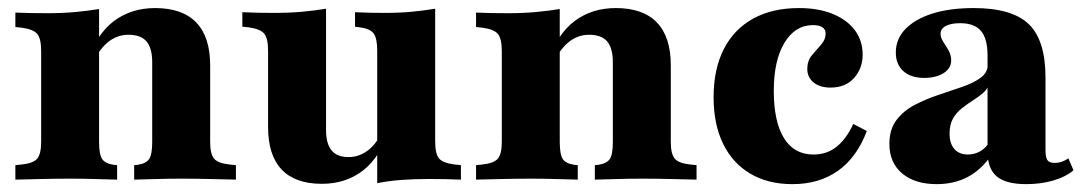

<svg xmlns="http://www.w3.org/2000/svg" viewBox="-20 -450 2722 481"><path d="M155.6 -2.4Q119.4 -2.4 87.1 -1.6Q54.8 -0.8 18.5 0V-36.3L34.7 -37.9Q63.7 -41.1 73.4 -52.8Q83.1 -64.5 83.1 -94.4V-209.7H228.2V-94.4Q228.2 -62.9 235.9 -51.6Q243.5 -40.3 264.5 -37.1L273.4 -36.3V0Q241.1 -0.8 214.1 -1.6Q187.1 -2.4 155.6 -2.4ZM83.1 -209.7V-321.8Q83.1 -353.2 73.4 -364.9Q63.7 -376.6 34.7 -380.6L18.5 -382.3V-418.5Q38.7 -417.7 56.5 -417.3Q74.2 -416.9 97.6 -416.9Q136.3 -416.9 167.7 -419.8Q199.2 -422.6 228.2 -427.4V-418.5V-209.7ZM361.3 -209.7V-294.4Q361.3 -329 347.2 -346Q333.1 -362.9 301.6 -362.9Q271.8 -362.9 248 -342.3Q224.2 -321.8 204 -275.8L192.7 -287.1Q221.8 -364.5 265.3 -397.2Q308.9 -429.8 368.5 -429.8Q437.1 -429.8 471.8 -393.5Q506.5 -357.3 506.5 -286.3V-209.7ZM433.9 -2.4Q403.2 -2.4 375.8 -1.6Q348.4 -0.8 316.1 0V-36.3L325 -37.1Q346 -40.3 353.6 -51.6Q361.3 -62.9 361.3 -94.4V-209.7H506.5V-94.4Q506.5 -64.5 516.1 -52.8Q525.8 -41.1 554.8 -37.9L571 -36.3V0Q534.7 -0.8 502.8 -1.6Q471 -2.4 433.9 -2.4Z M796.8 -419.4V-209.7H651.6V-322.6Q651.6 -354 641.9 -365.7Q632.3 -377.4 603.2 -381.5L587.1 -383.1V-419.4Q608.1 -418.5 625.4 -418.1Q642.7 -417.7 666.1 -417.7Q705.6 -417.7 737.1 -420.6Q768.5 -423.4 796.8 -428.2ZM796.8 -209.7V-124.2Q796.8 -90.3 810.5 -73.4Q824.2 -56.5 853.2 -56.5Q883.1 -56.5 906.9 -77.4Q930.6 -98.4 950 -145.2L960.5 -133.9Q932.3 -55.6 889.1 -22.6Q846 10.5 786.3 10.5Q719.4 10.5 685.5 -25.4Q651.6 -61.3 651.6 -131.5V-209.7ZM925 0V-209.7H1070.2V-96.8Q1070.2 -65.3 1079.4 -53.6Q1088.7 -41.9 1118.5 -37.9L1134.7 -36.3V0Q1113.7 -0.8 1096.4 -1.2Q1079 -1.6 1054.8 -1.6Q1016.1 -1.6 984.7 0.8Q953.2 3.2 925 8.9ZM1070.2 -419.4V-209.7H925V-322.6Q925 -354 916.1 -366.1Q907.3 -378.2 881.5 -381.5L869.4 -383.1V-419.4Q889.5 -418.5 906.5 -418.1Q923.4 -417.7 944.4 -417.7Q980.6 -417.7 1011.3 -420.6Q1041.9 -423.4 1070.2 -428.2Z M1309.7 -2.4Q1273.4 -2.4 1241.1 -1.6Q1208.9 -0.8 1172.6 0V-36.3L1188.7 -37.9Q1217.7 -41.1 1227.4 -52.8Q1237.1 -64.5 1237.1 -94.4V-209.7H1382.3V-94.4Q1382.3 -62.9 1389.9 -51.6Q1397.6 -40.3 1418.5 -37.1L1427.4 -36.3V0Q1395.2 -0.8 1368.1 -1.6Q1341.1 -2.4 1309.7 -2.4ZM1237.1 -209.7V-321.8Q1237.1 -353.2 1227.4 -364.9Q1217.7 -376.6 1188.7 -380.6L1172.6 -382.3V-418.5Q1192.7 -417.7 1210.5 -417.3Q1228.2 -416.9 1251.6 -416.9Q1290.3 -416.9 1321.8 -419.8Q1353.2 -422.6 1382.3 -427.4V-418.5V-209.7ZM1515.3 -209.7V-294.4Q1515.3 -329 1501.2 -346Q1487.1 -362.9 1455.6 -362.9Q1425.8 -362.9 1402 -342.3Q1378.2 -321.8 1358.1 -275.8L1346.8 -287.1Q1375.8 -364.5 1419.4 -397.2Q1462.9 -429.8 1522.6 -429.8Q1591.1 -429.8 1625.8 -393.5Q1660.5 -357.3 1660.5 -286.3V-209.7ZM1587.9 -2.4Q1557.3 -2.4 1529.8 -1.6Q1502.4 -0.8 1470.2 0V-36.3L1479 -37.1Q1500 -40.3 1507.7 -51.6Q1515.3 -62.9 1515.3 -94.4V-209.7H1660.5V-94.4Q1660.5 -64.5 1670.2 -52.8Q1679.8 -41.1 1708.9 -37.9L1725 -36.3V0Q1688.7 -0.8 1656.9 -1.6Q1625 -2.4 1587.9 -2.4Z M1965.3 11.3Q1904 11.3 1859.7 -14.9Q1815.3 -41.1 1791.5 -89.9Q1767.7 -138.7 1767.7 -206.5Q1767.7 -276.6 1793.1 -326.6Q1818.5 -376.6 1866.5 -403.2Q1914.5 -429.8 1981.5 -429.8Q2029.8 -429.8 2065.7 -415.3Q2101.6 -400.8 2121.4 -374.6Q2141.1 -348.4 2141.1 -312.9Q2141.1 -279 2119.8 -254.8Q2098.4 -230.6 2060.5 -230.6Q2033.9 -230.6 2018.1 -243.5Q2002.4 -256.5 2002.4 -277.4Q2002.4 -297.6 2014.1 -311.7Q2025.8 -325.8 2037.1 -338.3Q2048.4 -350.8 2048.4 -366.1Q2048.4 -376.6 2039.9 -381.9Q2031.5 -387.1 2016.9 -387.1Q1971.8 -387.1 1945.2 -342.7Q1918.5 -298.4 1918.5 -222.6Q1918.5 -145.2 1944 -104Q1969.4 -62.9 2017.7 -62.9Q2051.6 -62.9 2075.8 -82.3Q2100 -101.6 2117.7 -139.5L2151.6 -121.8Q2126.6 -55.6 2079.4 -22.2Q2032.3 11.3 1965.3 11.3Z M2454 -209.7V-311.3Q2454 -353.2 2437.5 -372.6Q2421 -391.9 2385.5 -391.9Q2362.9 -391.9 2349.6 -385.1Q2336.3 -378.2 2336.3 -365.3Q2336.3 -355.6 2343.1 -345.2Q2350 -334.7 2356.5 -323.4Q2362.9 -312.1 2362.9 -298.4Q2362.9 -279 2344 -266.9Q2325 -254.8 2295.2 -254.8Q2262.1 -254.8 2243.1 -271.8Q2224.2 -288.7 2224.2 -318.5Q2224.2 -352.4 2248.4 -377.4Q2272.6 -402.4 2316.1 -416.1Q2359.7 -429.8 2419.4 -429.8Q2515.3 -429.8 2557.3 -389.5Q2599.2 -349.2 2599.2 -255.6V-209.7ZM2326.6 11.3Q2271.8 11.3 2239.9 -15.7Q2208.1 -42.7 2208.1 -89.5Q2208.1 -125.8 2225.8 -149.2Q2243.5 -172.6 2271.4 -187.1Q2299.2 -201.6 2330.6 -212.1Q2362.1 -222.6 2390.3 -232.3Q2418.5 -241.9 2436.7 -255.2Q2454.8 -268.5 2454.8 -289.5L2458.9 -242.7Q2454.8 -227.4 2443.1 -217.3Q2431.5 -207.3 2417.3 -198.4Q2403.2 -189.5 2389.5 -178.6Q2375.8 -167.7 2367.3 -152.8Q2358.9 -137.9 2358.9 -115.3Q2358.9 -90.3 2371 -76.6Q2383.1 -62.9 2404.8 -62.9Q2421.8 -62.9 2436.3 -71.4Q2450.8 -79.8 2461.3 -98.4L2462.9 -60.5Q2437.9 -24.2 2404 -6.5Q2370.2 11.3 2326.6 11.3ZM2599.2 -74.2Q2599.2 -55.6 2604 -48.8Q2608.9 -41.9 2621.8 -41.9Q2631.5 -41.9 2639.9 -44.8Q2648.4 -47.6 2656.5 -53.2L2669.4 -23.4Q2649.2 -6.5 2618.1 2.4Q2587.1 11.3 2550.8 11.3Q2500 11.3 2477 -8.1Q2454 -27.4 2454 -70.2V-209.7H2599.2Z"/></svg>

Font: Playfair 9pt Black
Style: Regular
Weight: 900
Designer: Claus Eggers Sørensen
Foundry: Claus Eggers Sørensen
Version: Version 2.203